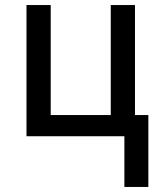

<svg xmlns="http://www.w3.org/2000/svg" viewBox="-20 -540 640 761"><path d="M473 201V0H85V-520H181V-84H419V-520H515V-84H568V201Z"/></svg>

Font: Iosevka SS04 Medium Extended
Style: Regular
Weight: 500
Width: 7
Monospace: yes
Designer: Belleve Invis
Foundry: Belleve Invis
Version: Version 19.0.0; ttfautohint (v1.8.4)